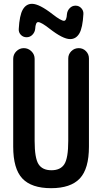

<svg xmlns="http://www.w3.org/2000/svg" viewBox="-20 -985 540 1015"><path d="M334 -911.1Q335.9 -928.7 348.6 -941.9Q361.3 -955.1 379.4 -955.1Q397.5 -955.1 409.7 -941.9Q421.9 -928.7 420.9 -911.1Q417 -837.9 399.4 -808.1Q381.8 -778.3 350.6 -778.3Q312.5 -778.3 241.2 -834Q197.3 -868.2 181.6 -868.2Q168 -868.2 166 -832Q164.1 -814.5 151.4 -801.3Q138.7 -788.1 120.6 -788.1Q102.5 -788.1 90.3 -800.8Q78.1 -813.5 79.1 -831.1Q83 -904.3 100.6 -934.6Q118.2 -964.8 149.4 -964.8Q187.5 -964.8 258.8 -909.2Q302.7 -875 318.4 -875Q332 -875 334 -911.1ZM49.8 -210V-673.8Q49.8 -697.3 66.4 -713.9Q83 -730.5 106 -730.5Q128.9 -730.5 146 -713.9Q163.1 -697.3 163.1 -673.8V-240.2Q163.1 -149.4 183.6 -117.2Q204.1 -85 252 -85Q299.8 -85 320.3 -117.2Q340.8 -149.4 340.8 -240.2V-675.8Q340.8 -698.2 356.9 -714.4Q373 -730.5 396.5 -730.5Q418.9 -730.5 434.6 -714.4Q450.2 -698.2 450.2 -675.8V-210Q450.2 -92.8 401.9 -41.5Q353.5 9.8 250 9.8Q146.5 9.8 98.1 -41.5Q49.8 -92.8 49.8 -210Z"/></svg>

Font: Rounded Mgen+ 1m medium
Style: Regular
Weight: 500
Designer: [Source Han Sans]
Ryoko NISHIZUKA  (kana & ideographs); Paul D. Hunt (Latin, Greek & Cyrillic); Wenlong ZHANG  (bopomofo
Version: Version 1.059.20150602